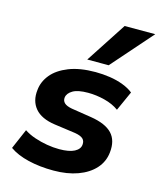

<svg xmlns="http://www.w3.org/2000/svg" viewBox="-116 -850 788 945"><g transform="rotate(15 278.5 -378.0)"><path d="M246 11Q176 11 117.5 -3Q59 -17 21 -44L65 -146Q89 -130 120 -119.5Q151 -109 183.5 -103.5Q216 -98 246 -98Q297 -98 323.5 -112Q350 -126 352 -149Q354 -168 342.5 -179Q331 -190 302 -195L194 -210Q124 -220 92.5 -257.5Q61 -295 68 -352Q72 -395 101.5 -431Q131 -467 186.5 -489Q242 -511 322 -511Q359 -511 395.5 -505.5Q432 -500 463.5 -488Q495 -476 516 -459L471 -359Q441 -381 398 -392Q355 -403 313 -403Q261 -403 235.5 -388Q210 -373 207 -351Q205 -334 216.5 -323Q228 -312 255 -307L357 -291Q433 -279 466 -244Q499 -209 492 -147Q487 -99 455 -63.5Q423 -28 369.5 -8.5Q316 11 246 11ZM266 -560 401 -767H557L375 -560Z"/></g></svg>

Font: Nunito Sans 8pt ExtraBold
Style: Italic
Weight: 800
Italic angle: -9°
Version: Version 3.101;gftools[0.9.27]